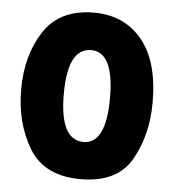

<svg xmlns="http://www.w3.org/2000/svg" viewBox="-46 -602 591 654"><g transform="rotate(5 250.0 -275.5)"><path d="M475 -273Q475 -413 414 -486.5Q353 -560 250 -560Q133 -560 79 -477.5Q25 -395 25 -278Q25 -163 77 -77Q129 9 253 9Q378 9 426.5 -76Q475 -161 475 -273ZM171 -275Q171 -432 251 -432Q329 -432 329 -275Q329 -118 252 -118Q171 -118 171 -275Z"/></g></svg>

Font: Noto Sans Mono UI Condensed ExtraBold
Style: Regular
Weight: 800
Width: 3
Designer: Monotype Design team
Foundry: Monotype Imaging Inc.
Version: 1.000